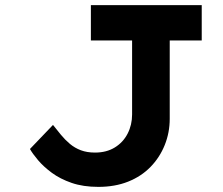

<svg xmlns="http://www.w3.org/2000/svg" viewBox="-20 -720 870 750"><path d="M364 10Q305 10 260 -5.5Q215 -21 182.5 -45Q150 -69 128.5 -94.5Q107 -120 97 -138L187 -232Q202 -213 218 -193.5Q234 -174 253 -158Q272 -142 296 -133Q320 -124 351 -124Q396 -124 428.5 -144Q461 -164 478.5 -198Q496 -232 496 -273V-562H335V-700H768V-562H643V-256Q643 -202 623.5 -153.5Q604 -105 568 -68Q532 -31 480.5 -10.5Q429 10 364 10Z"/></svg>

Font: Lexend Peta SemiBold
Style: Regular
Weight: 600
Designer: Bonnie Shaver-Troup, Thomas Jockin
Foundry: Lexend
Version: Version 1.007